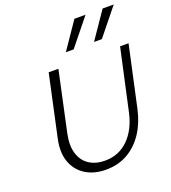

<svg xmlns="http://www.w3.org/2000/svg" viewBox="-161 -1025 1025 1152"><g transform="rotate(-20 351.5 -449.0)"><path d="M318 9Q242 9 188 -25Q134 -59 112 -120.5Q90 -182 108 -265L193 -658H255L173 -277Q157 -203 173 -150.5Q189 -98 230.5 -71Q272 -44 330 -44Q420 -44 480.5 -104.5Q541 -165 563 -266L649 -658H703L618 -268Q600 -186 559.5 -124Q519 -62 458.5 -26.5Q398 9 318 9ZM331 -736 448 -907H519L381 -736ZM511 -736 628 -907H699L561 -736Z"/></g></svg>

Font: Ysabeau Infant Light
Style: Italic
Weight: 300
Italic angle: -12°
Designer: Christian Thalmann (Catharsis Fonts)
Version: Version 2.001;gftools[0.9.30]; featfreeze: ss01,ss02,lnum